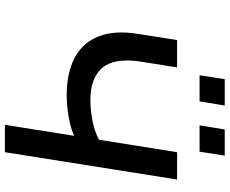

<svg xmlns="http://www.w3.org/2000/svg" viewBox="-97 -843 940 786"><g transform="rotate(90 373.0 -450.0)"><path d="M491 0 536 -284Q516 -274 487 -267Q458 -260 427.5 -256.5Q397 -253 370 -253Q279 -253 217 -285.5Q155 -318 129 -383.5Q103 -449 119 -546L144 -705H256L232 -555Q216 -448 257.5 -399Q299 -350 390 -350Q428 -350 471.5 -358Q515 -366 552 -385L603 -705H715L603 0ZM493 -797 510 -900H617L601 -797ZM288 -797 304 -900H412L395 -797Z"/></g></svg>

Font: Nunito Sans 7pt SemiBold
Style: Italic
Weight: 600
Italic angle: -9°
Designer: Vernon Adams
Foundry: Vernon Adams
Version: Version 3.101;gftools[0.9.27]